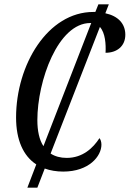

<svg xmlns="http://www.w3.org/2000/svg" viewBox="-20 -780 597 884"><path d="M106 84H152L186 -4C211 5 240 10 271 10C390 10 447 -61 447 -114C447 -127 443 -138 438 -144C409 -99 361 -53 287 -53C258 -53 233 -60 213 -73L440 -656C465 -628 468 -576 466 -537C519 -537 557 -568 557 -620C557 -670 525 -706 465 -719L481 -760H433L419 -725C416 -725 413 -725 410 -725C200 -725 54 -482 54 -239C54 -136 87 -62 147 -23ZM152 -227C152 -408 247 -674 396 -674H400L180 -107C161 -136 152 -177 152 -227Z"/></svg>

Font: Noto Serif ExtraCondensed
Style: Italic
Weight: 400
Width: 2
Italic angle: -12°
Designer: Monotype Design Team
Foundry: Monotype Imaging Inc.
Version: Version 2.014